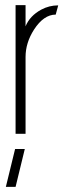

<svg xmlns="http://www.w3.org/2000/svg" viewBox="-20 -524 268 752"><path d="M2.9 208 39.1 59.6H77.1L41 208ZM41 0V-503.9H80.1V-420.9Q96.7 -461.9 141.6 -486.3Q172.9 -502.9 207 -502.9H208L198.2 -466.8Q151.4 -466.8 113.3 -408.2Q80.1 -356.4 80.1 -300.8V0Z"/></svg>

Font: Post No Bills Colombo
Style: Light
Weight: 400
Designer: Kosala Senevirathne, Siva Puranthara, Lasantha Premarathna, Tharique Azeez
Foundry: Mooniak
Version: Version 1.220 ; ttfautohint (v1.5)